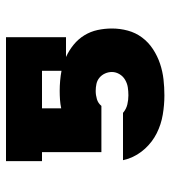

<svg xmlns="http://www.w3.org/2000/svg" viewBox="16 -576 568 640"><g transform="rotate(-90 300.0 -256.0)"><path d="M302 8Q270 8 237.5 2.5Q205 -3 176 -17.5Q147 -32 124.5 -56.5Q102 -81 91 -112L86 -130H244L245 -129Q257 -119 272 -115.5Q287 -112 302 -112Q316 -112 329 -114Q342 -116 354 -123Q366 -130 373 -142Q380 -154 380 -167Q380 -179 375 -190Q370 -201 361 -208.5Q352 -216 340.5 -218.5Q329 -221 317 -221Q303 -221 289.5 -217Q276 -213 267 -202H113V-400H83V-520H496V-320H430Q452 -310 471 -294.5Q490 -279 502.5 -258.5Q515 -238 520 -214.5Q525 -191 525 -167Q525 -140 518 -114Q511 -88 495 -66.5Q479 -45 456 -30Q433 -15 407.5 -6.5Q382 2 355.5 5Q329 8 302 8ZM384 -335V-400H259V-336Q273 -339 287.5 -340Q302 -341 317 -341Q334 -341 351 -339.5Q368 -338 384 -335Z"/></g></svg>

Font: Iosevka Etoile Heavy
Style: Regular
Weight: 900
Designer: Belleve Invis
Foundry: Belleve Invis
Version: Version 22.1.2; ttfautohint (v1.8.4)